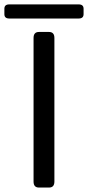

<svg xmlns="http://www.w3.org/2000/svg" viewBox="-68 -844 396 864"><path d="M-26.4 -760.7Q-48.3 -760.7 -48.3 -780.3V-804.7Q-48.3 -824.2 -26.4 -824.2H286.1Q308.1 -824.2 308.1 -804.7V-780.3Q308.1 -760.7 286.1 -760.7ZM107.4 0Q83 0 83 -26.9V-673.3Q83 -700.2 107.4 -700.2H152.3Q176.8 -700.2 176.8 -673.3V-26.9Q176.8 0 152.3 0Z"/></svg>

Font: Istok
Style: Regular
Weight: 500
Designer: Andrey V. Panov
Foundry: Andrey V. Panov
Version: Version 1.0.3